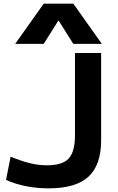

<svg xmlns="http://www.w3.org/2000/svg" viewBox="-20 -1020 643 1050"><path d="M13 -36 38 -163Q100 -138 146 -127Q192 -116 237 -116Q321 -116 355.5 -153Q390 -190 390 -280V-730H533V-253Q533 -117 463.5 -53.5Q394 10 246 10Q117 10 13 -36ZM219 -1000H381L537 -780H381L301 -907H299L219 -780H63Z"/></svg>

Font: Enso
Style: Bold
Weight: 700
Designer: Coji Morishita
Foundry: UNDERFOREST DESIGN
Version: Version 1.000